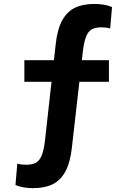

<svg xmlns="http://www.w3.org/2000/svg" viewBox="-20 -762 660 994"><path d="M560 -725.4 550.4 -614.7Q540 -617.7 529.2 -619.1Q518.5 -620.5 505.5 -620.5Q473.8 -620.5 455.2 -610.2Q436.5 -599.8 425.5 -571.8Q414.4 -543.8 408.2 -489.8L352 3.5Q343.3 81 318 126.8Q292.7 172.6 251.8 192.3Q210.8 212 152.2 212Q126.5 212 103.2 208.3Q80 204.7 60 195.8L69.6 85.1Q80 88.1 90.8 89.5Q101.5 90.9 114.5 90.9Q146.6 90.9 165.7 80.6Q184.8 70.2 196.2 42Q207.7 13.8 213.5 -40.2L268.4 -533.1Q276.7 -610.6 302 -656.4Q327.3 -702.2 368.2 -721.9Q409.2 -741.6 467.8 -741.6Q493.5 -741.6 516.8 -737.9Q540 -734.2 560 -725.4ZM543.9 -338.6H106.1V-450.2H543.9Z"/></svg>

Font: Monaspace Krypton Var ExLight
Style: Regular
Weight: 200
Designer: Riley Cran and the Lettermatic Team
Version: Version 1.200 (Monaspace Krypton Var)